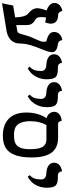

<svg xmlns="http://www.w3.org/2000/svg" viewBox="598 -1202 624 1859"><g transform="rotate(90 909.5 -273.0)"><path d="M276 -128C258 -125 241 -122 223 -119V-220C223 -271 200 -286 159 -312H160C150 -319 146 -337 146 -364C146 -378 148 -393 150 -408C156 -407 174 -404 198 -399C203 -413 210 -441 210 -450C210 -519 156 -523 121 -525C114 -526 95 -529 86 -565C86 -565 9 -556 9 -486C9 -454 41 -426 82 -413C68 -375 60 -341 60 -324C60 -283 85 -256 120 -227C133 -213 148 -171 149 -108L34 -89L12 19C82 7 180 -8 250 -20C351 -31 402 -77 402 -156C402 -226 428 -292 450 -348C469 -394 486 -437 486 -465C486 -496 462 -514 415 -521C384 -526 375 -535 368 -564C368 -564 290 -558 290 -483C290 -449 319 -425 377 -411C383 -410 385 -400 385 -382C385 -371 377 -343 360 -308C331 -244 319 -202 313 -178C304 -144 299 -131 276 -128Z M642 -230C734 -279 748 -370 748 -410C748 -503 726 -522 639 -522C618 -522 595 -523 589 -562C589 -562 506 -554 506 -485C506 -440 544 -413 610 -410C646 -409 668 -391 668 -361C668 -313 658 -274 626 -250Z M912 -230C1004 -279 1018 -370 1018 -410C1018 -503 996 -522 909 -522C888 -522 865 -523 859 -562C859 -562 776 -554 776 -485C776 -440 814 -413 880 -410C916 -409 938 -391 938 -361C938 -313 928 -274 896 -250Z M1289 11C1395 11 1505 -21 1505 -267C1505 -466 1426 -524 1310 -524H1177C1164 -524 1155 -536 1150 -559C1150 -559 1063 -555 1063 -484C1063 -465 1078 -422 1125 -413C1088 -357 1070 -291 1070 -216C1070 -17 1217 11 1289 11ZM1327 -411C1405 -411 1425 -353 1425 -250C1425 -114 1364 -97 1292 -97C1236 -97 1154 -101 1154 -258C1154 -314 1167 -368 1191 -411Z M1692 -230C1784 -279 1798 -370 1798 -410C1798 -503 1776 -522 1689 -522C1668 -522 1645 -523 1639 -562C1639 -562 1556 -554 1556 -485C1556 -440 1594 -413 1660 -410C1696 -409 1718 -391 1718 -361C1718 -313 1708 -274 1676 -250Z"/></g></svg>

Font: Libertinus Serif
Style: Bold
Weight: 700
Designer: Philipp H. Poll, Khaled Hosny
Foundry: Caleb Maclennan
Version: Version 7.050;RELEASE